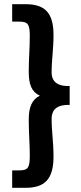

<svg xmlns="http://www.w3.org/2000/svg" viewBox="-20 -728 384 915"><path d="M102 167C190 167 235 129 235 19C235 -53 226 -99 226 -162C226 -195 241 -227 302 -228H312V-318H302C241 -319 226 -351 226 -382C226 -446 235 -490 235 -562C235 -671 190 -708 102 -708H38V-625H71C113 -625 122 -613 122 -556C122 -500 117 -449 117 -386C117 -325 131 -290 170 -272C133 -254 117 -219 117 -158C117 -94 122 -43 122 14C122 72 113 84 71 84H38V167Z"/></svg>

Font: Falling Sky
Style: SeBd
Weight: 600
Designer: Paul D. Hunt
Foundry: Adobe Systems Incorporated
Version: Version 1.02